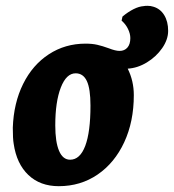

<svg xmlns="http://www.w3.org/2000/svg" viewBox="-20 -628 598 660"><path d="M27 -134Q24 -151 24 -189Q27 -274 59.5 -339.5Q92 -405 148 -441.5Q204 -478 274 -478Q297 -478 314.5 -474Q332 -470 354 -462Q377 -453 391 -453Q408 -453 418 -464.5Q428 -476 428 -497Q428 -512 420 -528.5Q412 -545 398 -557L401 -571Q420 -587 439 -596.5Q458 -606 474 -607Q478 -608 487 -608Q498 -608 507 -605Q531 -598 544.5 -576Q558 -554 558 -522Q558 -492 537.5 -462.5Q517 -433 485 -413.5Q453 -394 419 -392Q440 -350 440 -301Q440 -210 407 -139Q374 -68 315.5 -28Q257 12 182 12Q118 12 77.5 -26.5Q37 -65 27 -134ZM291 -265Q291 -323 278.5 -349.5Q266 -376 240 -376Q208 -376 189 -327Q170 -278 170 -197Q170 -140 183 -109.5Q196 -79 221 -79Q255 -79 273 -126.5Q291 -174 291 -265Z"/></svg>

Font: Alegreya ExtraBold
Style: Italic
Weight: 800
Italic angle: -7°
Designer: Juan Pablo del Peral
Foundry: Huerta Tipografica
Version: Version 2.007; ttfautohint (v1.6)